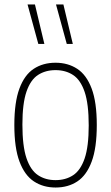

<svg xmlns="http://www.w3.org/2000/svg" viewBox="-20 -828 496 857"><path d="M228 9Q173 9 131.5 -18.2Q90 -45.5 67 -106.8Q44 -168 44 -270Q44 -372 66.8 -433Q89.5 -494 130.8 -521Q172 -548 228 -548Q283 -548 324.5 -521Q366 -494 389 -433Q412 -372 412 -270Q412 -168 389.2 -106.8Q366.5 -45.5 325.2 -18.2Q284 9 228 9ZM228 -24Q273 -24 306.2 -45.8Q339.5 -67.5 357.8 -120.8Q376 -174 376 -268Q376 -364 357.8 -417.8Q339.5 -471.5 306.2 -493.2Q273 -515 228 -515Q183 -515 149.8 -493.5Q116.5 -472 98.2 -419Q80 -366 80 -272Q80 -176 98.2 -122Q116.5 -68 149.8 -46Q183 -24 228 -24ZM278 -632 230 -808H263L305 -632ZM151 -632 103 -808H136L178 -632Z"/></svg>

Font: Encode Sans Condensed Thin
Style: Regular
Weight: 100
Width: 3
Designer: Multiple Designers
Foundry: Impallari Type
Version: Version 3.002